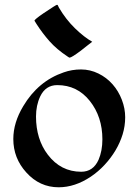

<svg xmlns="http://www.w3.org/2000/svg" viewBox="-20 -774 578 802"><path d="M359.4 -36.1Q293 8.3 225.1 8.3Q145.5 8.3 89.8 -53.7Q35.6 -113.3 35.6 -193.4Q35.6 -261.7 77.1 -330.6Q139.2 -435.1 246.1 -471.7Q280.3 -483.9 318.4 -483.9Q356.4 -483.9 390.9 -467Q425.3 -450.2 450.2 -421.9Q475.1 -393.6 489 -357.2Q502.9 -320.8 502.9 -284.2Q502.9 -247.6 492.2 -212.6Q481.4 -177.7 462.2 -145.5Q442.9 -113.3 416.7 -85.2Q390.6 -57.1 359.4 -36.1ZM219.2 -418.5Q170.4 -418.5 147.9 -371.1Q130.4 -334 130.4 -287.1Q130.4 -240.2 142.8 -200Q155.3 -159.7 179.7 -127.9Q233.9 -56.6 319.3 -56.6Q369.1 -56.6 391.6 -106.4Q407.7 -143.6 407.7 -191.9Q407.7 -286.1 355.2 -352.3Q302.7 -418.5 219.2 -418.5ZM365.2 -599.6Q359.9 -595.7 346.4 -585Q333 -574.2 317.9 -562.5Q278.8 -533.2 270.5 -533.2Q269 -533.2 262.7 -537.6Q216.8 -567.9 187 -601.6Q157.2 -635.3 132.8 -673.3L124 -687.5Q124 -692.9 162.6 -719.2Q214.4 -753.9 217.8 -753.9Q221.2 -753.9 221.7 -751.5Q222.2 -749 226.1 -742.2Q255.4 -692.4 293.5 -655.5Q331.5 -618.7 365.2 -599.6Z"/></svg>

Font: Fondamento
Style: Regular
Weight: 400
Version: Version 1.000